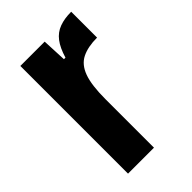

<svg xmlns="http://www.w3.org/2000/svg" viewBox="-166 -581 643 643"><g transform="rotate(-45 156.0 -259.0)"><path d="M48 0V-510H163.2L167.2 -422.8H174.5Q185.3 -459 201.2 -479.7Q217 -500.4 240.8 -509.2Q264.6 -518 296.8 -518V-395.5Q253.2 -395.5 225.1 -381.5Q197 -367.6 184 -331.9Q170.9 -296.3 170.9 -229.6V0Z"/></g></svg>

Font: Saira Thin Condensed
Style: Regular
Weight: 100
Width: 3
Version: Version 1.101